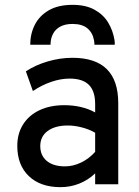

<svg xmlns="http://www.w3.org/2000/svg" viewBox="-20 -762 576 794"><path d="M230.5 12Q147 12 99.2 -33.8Q51.5 -79.5 51.5 -158.5Q51.5 -209.5 75.5 -247.5Q99.5 -285.5 143.2 -306.2Q187 -327 246 -327Q282 -327 314.2 -319.5Q346.5 -312 373.5 -297V-331.5Q373.5 -385.5 347.5 -411.2Q321.5 -437 268 -437Q231 -437 191.8 -423.5Q152.5 -410 116 -385.5L87 -467Q127.5 -493.5 178.2 -508.2Q229 -523 279.5 -523Q374.5 -523 421.8 -476Q469 -429 469 -335.5V0H373.5V-45Q345 -17.5 308 -2.8Q271 12 230.5 12ZM248.5 -74Q282.5 -74 315.2 -89.8Q348 -105.5 373.5 -134V-213Q349.5 -227 319 -235Q288.5 -243 260.5 -243Q207.5 -243 177 -220.2Q146.5 -197.5 146.5 -158Q146.5 -119 173.5 -96.5Q200.5 -74 248.5 -74ZM105 -577Q105 -622 124 -659.5Q143 -697 182 -719.5Q221 -742 280 -742Q334 -742 370.2 -722.2Q406.5 -702.5 426.8 -669.5Q447 -636.5 453.5 -596.5Q454.5 -592 454.5 -587.2Q454.5 -582.5 454.5 -577H370.5Q370.5 -582.5 370 -587.2Q369.5 -592 368.5 -596.5Q363 -627 341.2 -645Q319.5 -663 280 -663Q249.5 -663 229.2 -652Q209 -641 199 -621.5Q189 -602 189 -577Z"/></svg>

Font: Overpass Medium
Style: Regular
Weight: 500
Designer: Delve Withrington, Dave Bailey, Thomas Jockin
Foundry: Delve Fonts LLC
Version: Version 4.000